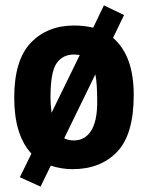

<svg xmlns="http://www.w3.org/2000/svg" viewBox="-20 -617 551 715"><path d="M97 -45Q33 -114 33 -253.5Q33 -393 94.5 -457.5Q156 -522 256 -522Q292 -522 327 -514L367 -597L442 -561L401 -476Q478 -410 478 -263Q478 -116 416 -51.5Q354 13 250 13Q210 13 169 0L131 78L54 43ZM255 -94Q296 -94 319 -129.5Q342 -165 342 -237Q342 -309 335 -340L219 -102Q234 -94 255 -94ZM256 -414Q213 -414 190.5 -381Q168 -348 168 -254Q168 -229 172 -197L277 -412Q263 -414 256 -414Z"/></svg>

Font: Rambla
Style: Bold
Weight: 700
Designer: Martin Sommaruga
Foundry: Martin Sommaruga
Version: Version 1.001